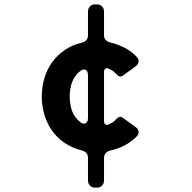

<svg xmlns="http://www.w3.org/2000/svg" viewBox="-20 -792 873 873"><path d="M380 28V-74Q380 -101 352 -108Q308 -119 274 -142Q240 -165 217 -197.5Q194 -230 182 -270Q170 -310 170 -353Q170 -397 182 -437Q194 -477 217.5 -509.5Q241 -542 275 -565Q309 -588 352 -598Q380 -605 380 -632V-739Q380 -754 389 -763Q398 -772 413 -772H420Q435 -772 444 -763Q453 -754 453 -739V-632Q453 -606 481 -599Q515 -591 546.5 -575Q578 -559 602 -533Q612 -523 610 -511Q608 -499 596 -490L540 -449Q533 -444 528 -444Q518 -444 510 -454Q506 -458 502.5 -461.5Q499 -465 494 -469L474 -480Q465 -484 459 -479.5Q453 -475 453 -465V-241Q453 -231 459 -226.5Q465 -222 474 -226Q479 -228 484 -231Q489 -234 494 -237Q502 -242 510 -252Q519 -261 527 -261Q532 -261 539 -256L596 -215Q608 -206 610 -194Q612 -182 602 -172Q552 -122 482 -108Q469 -105 461 -96Q453 -87 453 -74V28Q453 43 444 52Q435 61 420 61H413Q398 61 389 52Q380 43 380 28ZM380 -257V-449Q380 -476 361 -476Q355 -476 349 -472Q343 -468 337.5 -463Q332 -458 327.5 -452Q323 -446 320 -442Q297 -407 297 -353Q297 -318 307.5 -288Q318 -258 347 -235Q353 -230 361 -230Q380 -230 380 -257Z"/></svg>

Font: Higure Gothic Black
Style: Regular
Weight: 900
Designer: Yoshimichi Ohira
Foundry: Positype
Version: Version 1.000